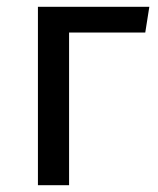

<svg xmlns="http://www.w3.org/2000/svg" viewBox="-20 -547 466 567"><path d="M92 0V-527H421L409 -451H184V0Z"/></svg>

Font: Fira Sans
Style: Regular
Weight: 400
Designer: bBox Type GmbH & Carrois Corporate GbR & Edenspiekermann AG
Foundry: bBox Type GmbH & Carrois Corporate GbR & Edenspiekermann AG
Version: Version 4.301